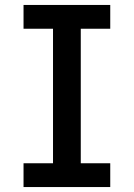

<svg xmlns="http://www.w3.org/2000/svg" viewBox="-20 -755 540 775"><path d="M75 0V-96H194V-639H75V-735H425V-639H306V-96H425V0Z"/></svg>

Font: Iosevka Fixed
Style: Bold
Weight: 700
Monospace: yes
Designer: Belleve Invis
Foundry: Belleve Invis
Version: Version 32.3.0